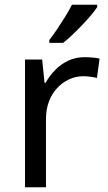

<svg xmlns="http://www.w3.org/2000/svg" viewBox="-20 -786 453 806"><path d="M335 -546Q350 -546 367.5 -544.5Q385 -543 398 -540L387 -459Q374 -462 358.5 -464Q343 -466 329 -466Q298 -466 270 -453Q242 -440 220 -416.5Q198 -393 185.5 -360Q173 -327 173 -286V0H85V-536H157L167 -438H171Q188 -468 212 -492.5Q236 -517 267 -531.5Q298 -546 335 -546ZM388 -756Q379 -742 362 -722Q345 -702 324.5 -680.5Q304 -659 283.5 -639.5Q263 -620 245 -606H187V-618Q202 -637 219.5 -663Q237 -689 254 -716.5Q271 -744 282 -766H388Z"/></svg>

Font: Noto Sans Khmer
Style: Regular
Weight: 400
Designer: Danh Hong and the Monotype Design Team
Foundry: Monotype Imaging Inc.
Version: Version 2.003